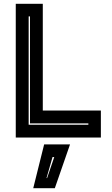

<svg xmlns="http://www.w3.org/2000/svg" viewBox="-20 -720 586 1005"><path d="M62.5 0V-700H204V-141.5H508V0ZM130 -67H442.5V-74H137V-634H130ZM154 265 211 36H346.5L267 265ZM223.5 212H226.5L264 102H255Z"/></svg>

Font: Tourney ExtraBold
Style: Regular
Weight: 800
Designer: Tyler Finck
Foundry: Etcetera Type Co
Version: Version 1.015